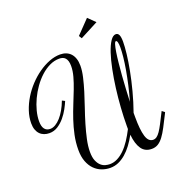

<svg xmlns="http://www.w3.org/2000/svg" viewBox="-281 -1138 1231 1310"><g transform="rotate(-20 334.5 -483.5)"><path d="M302.2 0Q331.1 0 357.9 -13.7Q384.8 -27.3 409.7 -51.8Q434.6 -76.2 456.8 -109.9Q479 -143.6 499 -183.1V-206.1Q499 -267.1 503.7 -336.2Q508.3 -405.3 517.1 -473.6Q525.9 -542 538.6 -604.5Q551.3 -667 567.1 -714.8Q583 -762.7 602.1 -791.3Q621.1 -819.8 642.1 -819.8Q657.2 -819.8 664.6 -804.2Q671.9 -788.6 671.9 -754.9Q671.9 -720.2 665.8 -667Q659.7 -613.8 647.5 -550Q635.3 -486.3 616.7 -415.3Q598.1 -344.2 573.2 -273.9V-243.2Q573.2 -150.9 587.6 -103Q602.1 -55.2 637.2 -55.2Q650.9 -55.2 663.1 -64Q675.3 -72.8 688 -91.3Q700.7 -109.9 716.1 -139.4Q731.4 -168.9 752 -210L757.3 -220.2L776.9 -205.1L772 -194.8Q747.6 -146 728.5 -109.6Q709.5 -73.2 691.2 -48.8Q672.9 -24.4 652.8 -12.2Q632.8 0 606.9 0Q558.1 0 533 -36.4Q507.8 -72.8 501 -141.1Q481 -104.5 458.3 -74Q435.5 -43.5 409.9 -21.5Q384.3 0.5 356.2 12.7Q328.1 24.9 296.9 24.9Q265.1 24.9 235.4 13.7Q205.6 2.4 182.6 -20.8Q159.7 -43.9 146 -79.8Q132.3 -115.7 132.3 -165Q132.3 -218.8 143.3 -271Q154.3 -323.2 171.1 -373.3Q188 -423.3 207.3 -470.7Q226.6 -518.1 243.4 -561.8Q260.3 -605.5 271.2 -645.3Q282.2 -685.1 282.2 -720.2Q282.2 -741.2 277.8 -755.6Q273.4 -770 265.4 -778.8Q257.3 -787.6 246.3 -791.3Q235.4 -794.9 222.2 -794.9Q186 -794.9 151.6 -778.3Q117.2 -761.7 86.7 -733.9Q56.2 -706.1 30.5 -669.9Q4.9 -633.8 -13.7 -594.2Q-32.2 -554.7 -42.5 -514.9Q-52.7 -475.1 -52.7 -439.9Q-52.7 -402.3 -38.6 -383.8Q-24.4 -365.2 2 -365.2Q21 -365.2 40.5 -376.7Q60.1 -388.2 78.4 -408.7Q96.7 -429.2 113 -457.5Q129.4 -485.8 142.1 -520L162.1 -509.8Q152.8 -487.3 137 -458Q121.1 -428.7 99.1 -402.3Q77.1 -376 49.1 -357.9Q21 -339.8 -12.7 -339.8Q-33.2 -339.8 -50.8 -346.4Q-68.4 -353 -81.1 -366.2Q-93.8 -379.4 -100.8 -398.9Q-107.9 -418.5 -107.9 -444.8Q-107.9 -488.8 -93 -533.7Q-78.1 -578.6 -52.7 -620.4Q-27.3 -662.1 6.8 -698.5Q41 -734.9 79.3 -761.7Q117.7 -788.6 158.2 -804.2Q198.7 -819.8 237.3 -819.8Q260.7 -819.8 280 -812.3Q299.3 -804.7 313.2 -789.8Q327.1 -774.9 334.7 -752.4Q342.3 -730 342.3 -700.2Q342.3 -664.1 331.8 -618.7Q321.3 -573.2 305.9 -523.2Q290.5 -473.1 272.2 -420.2Q253.9 -367.2 238.5 -315.2Q223.1 -263.2 212.6 -214.6Q202.1 -166 202.1 -125Q202.1 -85 212.6 -60.3Q223.1 -35.6 238.3 -22.2Q253.4 -8.8 270.8 -4.4Q288.1 0 302.2 0ZM627 -774.9Q620.1 -774.9 614.3 -755.6Q608.4 -736.3 603.3 -703.9Q598.1 -671.4 593.8 -628.7Q589.4 -585.9 585.7 -539.1Q582 -492.2 579.6 -444.1Q577.1 -396 575.2 -353Q591.3 -408.2 603.5 -462.6Q615.7 -517.1 624.3 -566.2Q632.8 -615.2 637 -656Q641.1 -696.8 641.1 -724.1Q641.1 -748 637.5 -761.5Q633.8 -774.9 627 -774.9ZM401.9 -894 496.1 -991.7 546.9 -941.9 415 -873Z"/></g></svg>

Font: Rochester
Style: Regular
Weight: 400
Version: Version 1.006